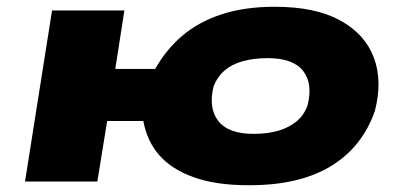

<svg xmlns="http://www.w3.org/2000/svg" viewBox="-20 -537 1197 568"><path d="M716 11Q619 11 553.5 -12.5Q488 -36 451.5 -77.5Q415 -119 404 -179H297L268 0H54L134 -506H348L321 -333H439Q471 -390 519 -431Q567 -472 635 -494.5Q703 -517 793 -517Q913 -517 986.5 -476.5Q1060 -436 1086 -366.5Q1112 -297 1089 -209Q1072 -159 1040.5 -118Q1009 -77 963 -48Q917 -19 856 -4Q795 11 716 11ZM730 -141Q772 -141 804 -150.5Q836 -160 858 -178.5Q880 -197 890 -226Q906 -290 876.5 -327.5Q847 -365 772 -365Q731 -365 698.5 -356Q666 -347 644.5 -328.5Q623 -310 612 -282Q596 -218 625.5 -179.5Q655 -141 730 -141Z"/></svg>

Font: Nunito Sans 7pt Expanded Black
Style: Italic
Weight: 900
Width: 7
Italic angle: -9°
Designer: Vernon Adams
Foundry: Vernon Adams
Version: Version 3.101;gftools[0.9.27]